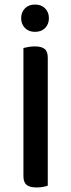

<svg xmlns="http://www.w3.org/2000/svg" viewBox="-20 -818 314 844"><path d="M190 -2Q183 1 169.5 3.5Q156 6 141 6Q110 6 96.5 -5.5Q83 -17 83 -44V-607Q91 -609 104.5 -611.5Q118 -614 133 -614Q162 -614 176 -603Q190 -592 190 -564ZM195 -738Q195 -712 178.5 -695Q162 -678 134 -678Q106 -678 89.5 -695Q73 -712 73 -738Q73 -764 89.5 -781Q106 -798 134 -798Q162 -798 178.5 -781Q195 -764 195 -738Z"/></svg>

Font: Baloo Tammudu 2 Medium
Style: Regular
Weight: 500
Designer: Maithili Shingre, Omkar Shende and Ek Type
Foundry: Ek Type
Version: Version 1.640;hotconv 1.0.111;makeotfexe 2.5.65597; ttfautoh